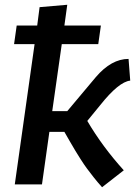

<svg xmlns="http://www.w3.org/2000/svg" viewBox="-20 -773 569 805"><path d="M408 12 499 -59Q410 -157 346 -266L400 -332Q478 -430 526 -435L519 -526Q447 -526 382 -450L262 -307H199L239 -588H392L403 -666H250L262 -753L146 -743L136 -666H50L39 -588H125L42 0H156L187 -220H250Q256 -209 273 -180Q290 -151 296.5 -140Q303 -129 318 -105.5Q333 -82 344.5 -66.5Q356 -51 372.5 -30Q389 -9 408 12Z"/></svg>

Font: Brisa Sans Medium
Style: Italic
Weight: 600
Italic angle: -8°
Designer: Dalton Maag Ltd
Foundry: Dalton Maag Ltd
Version: Version 1.101;July 10, 2019;FontCreator 11.5.0.2425 64-bit